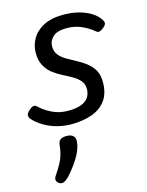

<svg xmlns="http://www.w3.org/2000/svg" viewBox="-127 -593 732 957"><g transform="rotate(-15 239.0 -114.5)"><path d="M195 19Q155 19 118.5 9Q82 -1 52 -19.5Q22 -38 1 -61Q-5 -69 -5.5 -79Q-6 -89 9 -103Q22 -115 32.5 -117.5Q43 -120 54 -108Q77 -86 113.5 -68Q150 -50 196 -50Q234 -50 260 -59Q286 -68 299.5 -86.5Q313 -105 313 -131Q313 -157 298.5 -174Q284 -191 261.5 -204Q239 -217 213 -230Q187 -243 164.5 -260.5Q142 -278 127.5 -304.5Q113 -331 113 -371Q113 -408 132 -442Q151 -476 191.5 -497.5Q232 -519 294 -519Q340 -519 376 -509Q412 -499 437 -483Q462 -467 474 -449Q485 -435 484.5 -425.5Q484 -416 471 -405Q460 -396 450 -392Q440 -388 429 -398Q404 -419 370 -434.5Q336 -450 293 -450Q244 -450 222 -429.5Q200 -409 200 -380Q200 -354 214.5 -336Q229 -318 251.5 -305Q274 -292 299.5 -278.5Q325 -265 347.5 -248Q370 -231 384.5 -206.5Q399 -182 399 -144Q399 -85 372 -49Q345 -13 298.5 3Q252 19 195 19ZM58 286Q46 278 44.5 267.5Q43 257 52 245Q70 218 82 196.5Q94 175 100.5 152.5Q107 130 110 100Q112 83 123.5 76Q135 69 154 69Q177 69 188 80Q199 91 197 110Q195 135 182 163Q169 191 149.5 218Q130 245 107 270Q94 283 82 288Q70 293 58 286Z"/></g></svg>

Font: Playwrite RO
Style: Regular
Weight: 400
Designer: Veronika Burian, José Scaglione
Foundry: TypeTogether
Version: Version 1.002